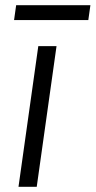

<svg xmlns="http://www.w3.org/2000/svg" viewBox="-20 -717 367 737"><path d="M197 -540 121 0H51L127 -540ZM327 -697 319 -640H34L42 -697Z"/></svg>

Font: Pathway Extreme 28pt Light
Style: Italic
Weight: 300
Italic angle: -8°
Designer: Eduardo Rodriguez Tunni
Foundry: Eduardo Rodriguez Tunni
Version: Version 1.001;gftools[0.9.26]